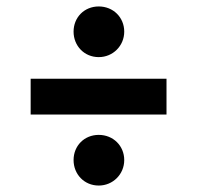

<svg xmlns="http://www.w3.org/2000/svg" viewBox="-20 -609 640 595"><path d="M286 -432C330 -432 365 -467 365 -511C365 -555 331 -589 286 -589C241 -589 208 -555 208 -511C208 -467 241 -432 286 -432ZM75 -254H496V-365H75ZM286 -34C330 -34 365 -69 365 -113C365 -157 331 -191 286 -191C241 -191 208 -157 208 -113C208 -69 241 -34 286 -34Z"/></svg>

Font: Be Vietnam
Style: Bold
Weight: 700
Designer: Gabriel Lam
Foundry: TypeRant
Version: Version 4.000